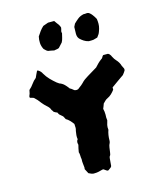

<svg xmlns="http://www.w3.org/2000/svg" viewBox="-121 -885 837 998"><g transform="rotate(-15 297.5 -386.5)"><path d="M292 -756Q291 -747 288.5 -740.5Q286 -734 289 -726Q286 -715 283.5 -703Q281 -691 275 -680Q270 -674 264.5 -668.5Q259 -663 253 -656Q247 -653 238 -652Q234 -651 231.5 -651Q229 -651 227 -650Q218 -652 210.5 -653.5Q203 -655 195 -656Q188 -659 184 -663.5Q180 -668 175 -672Q166 -689 165 -706.5Q164 -724 168 -741Q176 -754 185 -766Q194 -778 205 -788Q212 -790 219 -793Q226 -796 233 -798H266Q271 -791 275.5 -784.5Q280 -778 285 -772Q286 -769 287.5 -767Q289 -765 290 -762Q290 -762 292 -756ZM483 -751Q485 -738 485 -725Q485 -712 481 -698Q475 -679 471.5 -673Q468 -667 460 -657Q444 -652 438.5 -651Q433 -650 413 -650Q399 -653 387.5 -660.5Q376 -668 367 -677Q362 -683 360 -690Q358 -697 358 -704Q358 -713 358.5 -722.5Q359 -732 359 -741L367 -757Q378 -768 391 -778.5Q404 -789 424 -793Q426 -793 428.5 -792.5Q431 -792 435 -793Q446 -795 453.5 -789.5Q461 -784 467 -776Q472 -770 475.5 -764Q479 -758 483 -751ZM554 -462Q554 -457 553 -455Q550 -450 546.5 -445Q543 -440 538 -434Q531 -429 522 -423Q513 -417 505 -411L470 -386V-374Q462 -363 452 -353.5Q442 -344 429 -338Q422 -335 416 -329Q410 -323 404 -317Q402 -311 399.5 -304.5Q397 -298 394 -291Q396 -284 397 -275.5Q398 -267 398 -259Q397 -251 397.5 -243.5Q398 -236 399 -228Q395 -216 392.5 -204.5Q390 -193 392 -179Q383 -154 383 -123Q383 -118 381 -112Q375 -101 373.5 -89Q372 -77 370 -64Q369 -58 368 -53Q367 -48 363 -44Q360 -37 360 -28L357 7Q356 12 347.5 17.5Q339 23 337 25Q331 25 330 24Q326 22 322.5 19Q319 16 314 13H308Q298 16 287 18.5Q276 21 265 21Q256 22 248.5 19Q241 16 233 12L220 -13Q220 -15 220.5 -18Q221 -21 221 -22Q220 -33 218.5 -44.5Q217 -56 218 -67Q216 -78 216 -87.5Q216 -97 213 -106Q215 -117 216.5 -125.5Q218 -134 221 -144Q219 -151 219 -158.5Q219 -166 225 -173Q223 -184 224 -195Q225 -206 227 -217Q228 -221 229 -225Q230 -229 230 -232Q230 -238 229.5 -243.5Q229 -249 229 -254Q221 -265 212 -274.5Q203 -284 192 -290Q190 -295 187.5 -299Q185 -303 183 -307Q179 -311 175.5 -313.5Q172 -316 168 -320Q165 -322 163 -326Q161 -330 159 -334Q150 -337 141 -343Q140 -345 138 -348.5Q136 -352 133 -355Q132 -359 130 -362.5Q128 -366 125 -370Q123 -373 120 -375.5Q117 -378 114 -381Q108 -386 102.5 -392Q97 -398 92 -404Q85 -414 77 -423Q69 -432 61 -439Q51 -443 41 -445Q41 -446 40.5 -446.5Q40 -447 40 -448Q39 -453 41.5 -457.5Q44 -462 45 -466Q46 -471 47 -475.5Q48 -480 49 -485Q63 -497 73 -511.5Q83 -526 97 -537Q101 -545 104.5 -553.5Q108 -562 112 -569Q114 -574 120 -570Q133 -562 139 -549Q150 -530 165 -514.5Q180 -499 197 -485Q199 -484 202 -482Q205 -480 207 -478Q222 -473 232 -463.5Q242 -454 251 -442Q250 -442 254 -438Q259 -436 264 -432Q269 -428 274 -424Q285 -419 296 -424Q298 -426 300.5 -428Q303 -430 306 -432Q317 -440 325 -448Q333 -457 342 -463.5Q351 -470 361 -476Q374 -484 387.5 -492Q401 -500 414 -508Q422 -517 431 -526Q440 -535 451 -543Q456 -545 458.5 -550.5Q461 -556 465 -560Q466 -560 466.5 -560.5Q467 -561 467 -561H492Q499 -557 500 -555Q503 -552 505 -548.5Q507 -545 508 -542Q516 -526 524 -518Q540 -501 545 -482Q547 -477 550 -472Q553 -467 554 -462Z"/></g></svg>

Font: Daruma Drop One
Style: Regular
Weight: 400
Designer: Maniackers Design
Version: Version 1.000